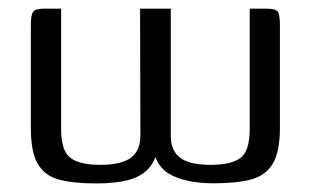

<svg xmlns="http://www.w3.org/2000/svg" viewBox="-20 -419 715 442"><path d="M201.5 3.3Q149.8 3.3 116.6 -5.4Q83.3 -14 67.2 -41.4Q51 -68.7 51 -124.5V-361.6Q51 -384.4 56.2 -391.7Q61.4 -399 78.9 -399H120.7V-121.8Q120.7 -71.1 142.5 -55.3Q164.2 -39.5 210.6 -39.5Q259.7 -39.5 281.5 -56Q303.2 -72.5 303.2 -106.5L302.5 -399H373.2V-106.3Q373.2 -72.5 394.5 -56Q415.9 -39.5 464.5 -39.5Q512.2 -39.5 533.5 -55.3Q554.9 -71.1 554.9 -122.1V-399H595.2Q614.7 -399 619.5 -391.9Q624.4 -384.9 624.4 -361.6V-124.5Q624.4 -70.5 608.4 -42.9Q592.3 -15.3 558.8 -6.1Q525.3 3 471.2 3Q415.2 3 377.5 -14.4Q339.7 -31.9 332.2 -78.7L343.7 -79.4Q338.2 -47.8 320.5 -29.5Q302.9 -11.3 273.2 -4Q243.5 3.3 201.5 3.3Z"/></svg>

Font: Genos Thin
Style: Regular
Weight: 100
Designer: Robert E. Leuschke
Foundry: Robert E. Leuschke
Version: Version 1.010